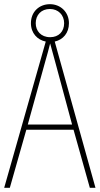

<svg xmlns="http://www.w3.org/2000/svg" viewBox="-20 -899 477 919"><path d="M410 0H437L242 -700C282 -709 310 -741 310 -788C310 -841 270 -879 219 -879C168 -879 128 -843 128 -788C128 -740 159 -708 199 -700L0 0H27L106 -278H332ZM220 -721C176 -721 151 -751 151 -788C151 -827 177 -856 219 -856C259 -856 287 -827 287 -788C287 -748 261 -721 220 -721ZM243 -607 325 -303H113L197 -606C206 -638 213 -662 220 -691C228 -660 235 -637 243 -607Z"/></svg>

Font: Noto Sans Arabic UI Cn Th
Style: Regular
Weight: 100
Width: 3
Designer: Monotype Design Team, Nadine Chahine and Nizar Qandah
Foundry: Monotype Imaging Inc.
Version: Version 2.010